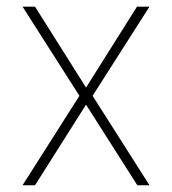

<svg xmlns="http://www.w3.org/2000/svg" viewBox="-20 -550 512 570"><path d="M235.4 -290 386.7 -530.3H423.8L254.9 -265.6L423.8 0H387.7L235.4 -239.3L84 0H46.9L215.8 -265.6L46.9 -530.3H84Z"/></svg>

Font: Pretendard Std Thin
Style: Regular
Weight: 100
Designer: Base glyphs from Inter by Rasmus Andersson; Hangeul glyphs from Noto Sans CJK(Source Han Sans) by Jang Soo-young and Kan
Foundry: Kil Hyung-jin
Version: Version 1.309